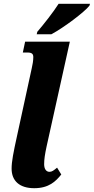

<svg xmlns="http://www.w3.org/2000/svg" viewBox="-20 -979 493 1009"><path d="M173 -799H250C316 -834 424 -916 450 -949L453 -959H288C260 -915 209 -850 176 -812ZM160 10C237 10 273 -26 302 -62L280 -98C262 -83 253 -76 240 -76C223 -76 212 -91 212 -116C212 -142 216 -168 225 -210L347 -760H112L100 -703H124C147 -703 155 -696 155 -679C155 -659 151 -639 147 -621L70 -267C50 -176 41 -130 41 -93C41 -28 83 10 160 10Z"/></svg>

Font: Noto Serif ExtraCondensed Black
Style: Italic
Weight: 900
Width: 2
Italic angle: -12°
Designer: Monotype Design Team
Foundry: Monotype Imaging Inc.
Version: Version 2.014